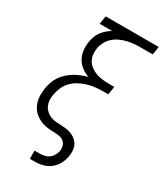

<svg xmlns="http://www.w3.org/2000/svg" viewBox="-229 -824 958 1119"><g transform="rotate(30 250.0 -265.0)"><path d="M169 205V150H204Q220 150 236.5 146Q253 142 266.5 131.5Q280 121 288 106Q296 91 299 75Q301 59 296.5 43.5Q292 28 280.5 18Q269 8 253 4.5Q237 1 221 0.5Q205 0 188.5 -1Q172 -2 156.5 -5Q141 -8 126 -14Q111 -20 98.5 -28Q86 -36 75 -47Q64 -58 56.5 -71.5Q49 -85 44 -100Q39 -115 37.5 -130.5Q36 -146 37 -162.5Q38 -179 40 -196Q44 -217 51.5 -239Q59 -261 72 -280Q85 -299 103 -315.5Q121 -332 141 -344Q161 -356 182.5 -364.5Q204 -373 226 -379Q200 -388 177.5 -405Q155 -422 141.5 -446Q128 -470 124.5 -499Q121 -528 126 -558Q129 -576 135.5 -594Q142 -612 153.5 -628Q165 -644 180 -657Q195 -670 212 -680H128L137 -735H494L485 -680H403Q380 -680 358 -678Q336 -676 313.5 -670.5Q291 -665 269.5 -655Q248 -645 230 -629Q212 -613 201 -592Q190 -571 186 -549Q182 -527 185 -505Q188 -483 198.5 -465.5Q209 -448 226.5 -435.5Q244 -423 264 -416Q284 -409 306 -406.5Q328 -404 350 -404H386L377 -349H341Q315 -349 289.5 -346Q264 -343 239 -335.5Q214 -328 189.5 -315Q165 -302 146 -282.5Q127 -263 116 -238Q105 -213 101 -188Q97 -169 98 -150Q99 -131 106 -115Q113 -99 126 -86.5Q139 -74 155.5 -67Q172 -60 190.5 -58Q209 -56 228 -55.5Q247 -55 265.5 -52.5Q284 -50 300.5 -43Q317 -36 330.5 -24.5Q344 -13 352 2.5Q360 18 361.5 37Q363 56 360 75Q356 102 343 127.5Q330 153 308 171.5Q286 190 258.5 197.5Q231 205 204 205Z"/></g></svg>

Font: Iosevka Curly Slab LtObl
Style: Regular
Weight: 300
Italic angle: -9°
Monospace: yes
Designer: Belleve Invis
Foundry: Belleve Invis
Version: Version 11.0.0; ttfautohint (v1.8.3)